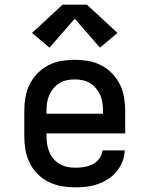

<svg xmlns="http://www.w3.org/2000/svg" viewBox="-20 -794 640 822"><path d="M302 8Q273 8 244 3Q215 -2 188.5 -15Q162 -28 141 -49Q120 -70 107 -96.5Q94 -123 89 -152Q84 -181 84 -210V-320Q84 -349 89 -378Q94 -407 107 -433Q120 -459 140.5 -480Q161 -501 187 -514.5Q213 -528 242 -533Q271 -538 300 -538Q329 -538 358 -533Q387 -528 413 -514.5Q439 -501 459.5 -480Q480 -459 493 -433Q506 -407 511 -378Q516 -349 516 -320V-223H179V-210Q179 -193 182 -175.5Q185 -158 191.5 -142.5Q198 -127 209.5 -113.5Q221 -100 236 -91.5Q251 -83 268 -79.5Q285 -76 302 -76Q321 -76 340 -79Q359 -82 376 -90.5Q393 -99 405 -115Q417 -131 419 -150H514Q513 -125 504 -102Q495 -79 479.5 -60Q464 -41 443 -27.5Q422 -14 399 -6Q376 2 351.5 5Q327 8 302 8ZM421 -307V-320Q421 -337 418.5 -354Q416 -371 409 -387Q402 -403 391 -416Q380 -429 365.5 -438Q351 -447 334 -450.5Q317 -454 300 -454Q283 -454 266 -450.5Q249 -447 234.5 -438Q220 -429 209 -416Q198 -403 191 -387Q184 -371 181.5 -354Q179 -337 179 -320V-307ZM192 -590 117 -653 248 -774H352L483 -653L408 -590L300 -714Z"/></svg>

Font: Iosevka Slab Medium Extended
Style: Regular
Weight: 500
Width: 7
Monospace: yes
Designer: Belleve Invis
Foundry: Belleve Invis
Version: Version 11.1.1; ttfautohint (v1.8.3)